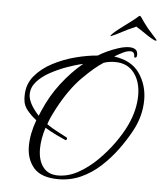

<svg xmlns="http://www.w3.org/2000/svg" viewBox="-51 -718 666 781"><g transform="rotate(5 282.5 -327.5)"><path d="M216 18Q146 18 115.5 -17Q85 -52 85 -106Q85 -156 106 -213Q84 -230 68.5 -249Q53 -268 51 -289Q50 -294 50 -299.5Q50 -305 50 -309Q50 -355 78 -389Q106 -423 150 -446Q194 -469 242.5 -481.5Q291 -494 332 -497Q344 -505 366 -515.5Q388 -526 413 -534Q438 -542 457 -542Q474 -542 483.5 -534.5Q493 -527 491 -509Q490 -503 485 -502Q480 -501 480 -507Q480 -526 463 -526Q450 -526 432.5 -517.5Q415 -509 399 -499Q471 -489 503.5 -441.5Q536 -394 536 -334Q536 -267 502 -205Q481 -166 452 -126.5Q423 -87 387 -54Q351 -21 308 -1.5Q265 18 216 18ZM213 3Q255 3 295.5 -19.5Q336 -42 372 -77.5Q408 -113 436 -152.5Q464 -192 480 -226Q496 -260 503 -291Q510 -322 510 -350Q510 -406 482.5 -441.5Q455 -477 405 -477Q395 -477 383 -475.5Q371 -474 359 -470Q325 -449 275 -399Q225 -349 181 -266Q172 -249 164.5 -233Q157 -217 152 -201Q175 -185 197 -174Q219 -163 235 -154Q237 -152 237 -150Q237 -147 235 -144.5Q233 -142 231 -143Q217 -149 194 -160Q171 -171 146 -186Q131 -138 131 -99Q131 -52 152 -24.5Q173 3 213 3ZM114 -232 122 -251Q149 -315 189.5 -367.5Q230 -420 276 -458Q244 -451 208.5 -438Q173 -425 141.5 -407.5Q110 -390 90 -367Q70 -344 70 -316Q70 -283 107 -240ZM562 -578Q558 -577 542 -586.5Q526 -596 515 -604Q507 -610 495.5 -617Q484 -624 478 -628Q471 -624 462 -620.5Q453 -617 445 -613Q414 -597 400 -590Q386 -583 378 -580Q376 -580 377 -583Q381 -589 394 -600Q407 -611 426 -625Q440 -636 452 -644.5Q464 -653 479 -666Q486 -673 489 -673Q491 -673 496 -666Q498 -662 508 -648.5Q518 -635 525 -626Q534 -615 548.5 -599.5Q563 -584 564 -582Q567 -578 562 -578Z"/></g></svg>

Font: Grey Qo
Style: Regular
Weight: 400
Designer: Robert E. Leuschke
Foundry: Robert E. Leuschke
Version: Version 2.010